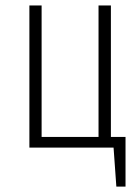

<svg xmlns="http://www.w3.org/2000/svg" viewBox="-20 -542 515 705"><path d="M387.2 -39.1H440.9V143.1H407.2L397 0H87.9V-522H132.8V-39.1H341.8V-522H387.2Z"/></svg>

Font: Fira Sans Compressed ExtraLight
Style: Regular
Weight: 250
Width: 1
Designer: Carrois Corporate & Edenspiekermann AG
Foundry: Carrois Corporate GbR & Edenspiekermann AG
Version: Version 4.203;PS 004.203;hotconv 1.0.88;makeotf.lib2.5.64775